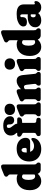

<svg xmlns="http://www.w3.org/2000/svg" viewBox="1406 -2202 805 3658"><g transform="rotate(-90 1809.0 -372.5)"><path d="M15 -208.5Q15 -327.5 75.8 -392.8Q136.5 -458 234.5 -458Q280 -458 315 -439.5V-575.5Q315 -595 311.2 -603Q307.5 -611 299 -616.5L294.5 -619.5Q272.5 -634 272.5 -656Q272.5 -670.5 281 -681Q289.5 -691.5 311 -700.5L400.5 -737Q426 -747.5 440.5 -751.2Q455 -755 467.5 -755Q486 -755 495.2 -743.5Q504.5 -732 504.5 -713.5V-133Q504.5 -108.5 507.5 -100Q510.5 -91.5 515.5 -86.5L520.5 -82Q530.5 -73 536.2 -64Q542 -55 542 -40.5Q542 -21.5 530.8 -10.8Q519.5 0 500.5 0H405Q379 0 357.5 -16.5Q336 -33 328 -56.5Q299 -24.5 264.5 -7.2Q230 10 187.5 10Q110.5 10 62.8 -49.2Q15 -108.5 15 -208.5ZM210.5 -231Q210.5 -165.5 230 -135.8Q249.5 -106 280 -106Q299.5 -106 315 -118.5V-338.5Q298 -356 274 -356Q245.5 -356 228 -324Q210.5 -292 210.5 -231Z M1012.5 -288Q1012.5 -246.5 990.8 -223.8Q969 -201 930 -201H745Q759 -163 787.5 -144.8Q816 -126.5 855.5 -126.5Q880.5 -126.5 907 -135Q933.5 -143.5 955 -161Q976.5 -178.5 989.5 -178.5Q998 -178.5 1004 -171.5Q1010 -164.5 1010 -148.5Q1010 -107.5 984.5 -71.2Q959 -35 911.8 -12.5Q864.5 10 800 10Q728 10 674.5 -18.5Q621 -47 591.5 -98.8Q562 -150.5 562 -219.5Q562 -287.5 589.8 -341.5Q617.5 -395.5 672.2 -426.8Q727 -458 807 -458Q871.5 -458 917.5 -434.8Q963.5 -411.5 988 -372.8Q1012.5 -334 1012.5 -288ZM733 -278Q733 -272.5 733 -267H792Q821 -267 821 -297.5Q821 -334 808.8 -349.5Q796.5 -365 780.5 -365Q761 -365 747 -345.2Q733 -325.5 733 -278Z M1297 -133Q1297 -89 1321 -86.5L1357 -82.5Q1394.5 -78.5 1394.5 -41.5Q1394.5 0 1353 0H1087Q1068 0 1056.8 -10.8Q1045.5 -21.5 1045.5 -40.5Q1045.5 -57.5 1053 -67.5Q1060.5 -77.5 1076 -84L1084 -87.5Q1094.5 -91.5 1101 -102.2Q1107.5 -113 1107.5 -135V-324.5Q1107.5 -336 1102.2 -342.5Q1097 -349 1081 -356.5L1071.5 -361Q1033 -379 1033 -410.5Q1033 -427.5 1044 -437.8Q1055 -448 1074.5 -448H1109Q1108 -459.5 1100 -469.2Q1092 -479 1081.8 -491.5Q1071.5 -504 1064 -523.5Q1056.5 -543 1056.5 -573.5Q1056.5 -633 1105.2 -673.2Q1154 -713.5 1245.5 -713.5Q1333 -713.5 1378.5 -674.8Q1424 -636 1424 -584Q1424 -546 1403 -525.8Q1382 -505.5 1349.5 -505.5Q1311.5 -505.5 1289.8 -528.2Q1268 -551 1268 -589.5V-609Q1268 -645 1234 -645Q1200.5 -645 1200.5 -607Q1200.5 -587 1212.8 -567.8Q1225 -548.5 1241 -529.5Q1257 -510.5 1269.2 -490.2Q1281.5 -470 1281.5 -448H1361.5Q1402.5 -448 1402.5 -413Q1402.5 -387.5 1381.5 -370.5Q1360.5 -353.5 1312 -353.5H1297ZM1554.5 -488.5Q1504.5 -488.5 1475.8 -515.5Q1447 -542.5 1447 -588.5Q1447 -634.5 1475.8 -661.5Q1504.5 -688.5 1554.5 -688.5Q1604.5 -688.5 1633.2 -661.5Q1662 -634.5 1662 -588.5Q1662 -542.5 1633.2 -515.5Q1604.5 -488.5 1554.5 -488.5ZM1650.5 -416.5V-133Q1650.5 -109 1653.2 -100.2Q1656 -91.5 1661.5 -86.5L1666.5 -82Q1676.5 -74 1682.2 -64.5Q1688 -55 1688 -40.5Q1688 -21.5 1676.8 -10.8Q1665.5 0 1646.5 0H1465Q1423.5 0 1423.5 -40.5Q1423.5 -66 1445 -82L1450 -86.5Q1455.5 -91.5 1458.2 -100.2Q1461 -109 1461 -133V-278.5Q1461 -298 1457.2 -306Q1453.5 -314 1445 -319.5L1440.5 -322.5Q1418.5 -337 1418.5 -359Q1418.5 -373.5 1427 -384Q1435.5 -394.5 1457 -403.5L1546.5 -440Q1572 -450.5 1586.5 -454.2Q1601 -458 1613.5 -458Q1632 -458 1641.2 -446.5Q1650.5 -435 1650.5 -416.5Z M1938.5 -416.5V-375.5Q1986 -421 2023.5 -439.5Q2061 -458 2097.5 -458Q2152.5 -458 2177.8 -425.8Q2203 -393.5 2209 -335L2229.5 -133Q2232 -109 2233.8 -100.2Q2235.5 -91.5 2240.5 -86.5L2245.5 -82Q2255.5 -73 2261.5 -64Q2267.5 -55 2267.5 -40.5Q2267.5 -21.5 2256.2 -10.8Q2245 0 2226 0H2044Q2007 0 2007 -40.5Q2007 -62.5 2023.5 -76L2029.5 -81.5Q2035.5 -87 2038.8 -96Q2042 -105 2039.5 -128L2024.5 -261.5Q2021 -291 2012 -305.2Q2003 -319.5 1982.5 -319.5Q1960.5 -319.5 1938.5 -299.5V-133Q1938.5 -107 1940.5 -97Q1942.5 -87 1948.5 -81.5L1954.5 -76Q1970.5 -61.5 1970.5 -40.5Q1970.5 0 1933.5 0H1753Q1734 0 1722.8 -10.8Q1711.5 -21.5 1711.5 -40.5Q1711.5 -55 1717 -64.2Q1722.5 -73.5 1733 -82L1738 -86.5Q1743.5 -91 1746.2 -99.8Q1749 -108.5 1749 -133V-278.5Q1749 -298 1745.2 -306Q1741.5 -314 1733 -319.5L1728.5 -322.5Q1706.5 -337 1706.5 -359Q1706.5 -373.5 1715 -384Q1723.5 -394.5 1745 -403.5L1834.5 -440Q1860 -450.5 1874.5 -454.2Q1889 -458 1901.5 -458Q1920 -458 1929.2 -446.5Q1938.5 -435 1938.5 -416.5Z M2419 -488.5Q2369 -488.5 2340.2 -515.5Q2311.5 -542.5 2311.5 -588.5Q2311.5 -634.5 2340.2 -661.5Q2369 -688.5 2419 -688.5Q2469 -688.5 2497.8 -661.5Q2526.5 -634.5 2526.5 -588.5Q2526.5 -542.5 2497.8 -515.5Q2469 -488.5 2419 -488.5ZM2515 -416.5V-133Q2515 -109 2517.8 -100.2Q2520.5 -91.5 2526 -86.5L2531 -82Q2541 -74 2546.8 -64.5Q2552.5 -55 2552.5 -40.5Q2552.5 -21.5 2541.2 -10.8Q2530 0 2511 0H2329.5Q2288 0 2288 -40.5Q2288 -66 2309.5 -82L2314.5 -86.5Q2320 -91.5 2322.8 -100.2Q2325.5 -109 2325.5 -133V-278.5Q2325.5 -298 2321.8 -306Q2318 -314 2309.5 -319.5L2305 -322.5Q2283 -337 2283 -359Q2283 -373.5 2291.5 -384Q2300 -394.5 2321.5 -403.5L2411 -440Q2436.5 -450.5 2451 -454.2Q2465.5 -458 2478 -458Q2496.5 -458 2505.8 -446.5Q2515 -435 2515 -416.5Z M2572.5 -208.5Q2572.5 -327.5 2633.2 -392.8Q2694 -458 2792 -458Q2837.5 -458 2872.5 -439.5V-575.5Q2872.5 -595 2868.8 -603Q2865 -611 2856.5 -616.5L2852 -619.5Q2830 -634 2830 -656Q2830 -670.5 2838.5 -681Q2847 -691.5 2868.5 -700.5L2958 -737Q2983.5 -747.5 2998 -751.2Q3012.5 -755 3025 -755Q3043.5 -755 3052.8 -743.5Q3062 -732 3062 -713.5V-133Q3062 -108.5 3065 -100Q3068 -91.5 3073 -86.5L3078 -82Q3088 -73 3093.8 -64Q3099.5 -55 3099.5 -40.5Q3099.5 -21.5 3088.2 -10.8Q3077 0 3058 0H2962.5Q2936.5 0 2915 -16.5Q2893.5 -33 2885.5 -56.5Q2856.5 -24.5 2822 -7.2Q2787.5 10 2745 10Q2668 10 2620.2 -49.2Q2572.5 -108.5 2572.5 -208.5ZM2768 -231Q2768 -165.5 2787.5 -135.8Q2807 -106 2837.5 -106Q2857 -106 2872.5 -118.5V-338.5Q2855.5 -356 2831.5 -356Q2803 -356 2785.5 -324Q2768 -292 2768 -231Z M3119 -103.5Q3119 -172 3174.2 -210Q3229.5 -248 3326.5 -248Q3347.5 -248 3365 -245.5V-352Q3365 -389 3336.5 -389Q3327 -389 3319.5 -383.8Q3312 -378.5 3312 -369V-345.5Q3312 -262.5 3217 -262.5Q3174 -262.5 3154 -280.8Q3134 -299 3134 -331Q3134 -363.5 3160.5 -392.5Q3187 -421.5 3240 -439.8Q3293 -458 3372 -458Q3468.5 -458 3511.5 -422.5Q3554.5 -387 3554.5 -325V-129.5Q3554.5 -123 3557.8 -117.2Q3561 -111.5 3570 -111.5Q3574.5 -111.5 3577.8 -113Q3581 -114.5 3584 -116.5Q3586.5 -118 3589.8 -119.2Q3593 -120.5 3597 -120.5Q3607 -120.5 3612.5 -111.2Q3618 -102 3618 -89.5Q3618 -66 3603.5 -43Q3589 -20 3562.2 -5Q3535.5 10 3498.5 10Q3460 10 3430.5 -6Q3401 -22 3389.5 -48Q3369 -20.5 3331.5 -5.2Q3294 10 3251 10Q3189 10 3154 -22Q3119 -54 3119 -103.5ZM3308.5 -142.5Q3308.5 -95.5 3349.5 -95.5Q3357.5 -95.5 3365 -98V-187.5Q3357 -191 3346 -191Q3329 -191 3318.8 -177.8Q3308.5 -164.5 3308.5 -142.5Z"/></g></svg>

Font: Fraunces 144pt SuperSoft Black
Style: Regular
Weight: 900
Version: Version 1.000;[b76b70a41]